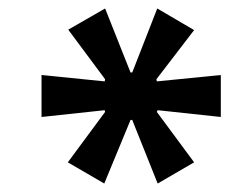

<svg xmlns="http://www.w3.org/2000/svg" viewBox="-20 -739 541 453"><path d="M226 -306 140 -356 228 -475 227 -479 78 -463V-562L227 -547L228 -552L141 -669L228 -719L288 -568H292L351 -719L438 -668L349 -552L350 -547L501 -562V-463L352 -479L350 -475L438 -356L352 -306L292 -456H288Z"/></svg>

Font: Nunito Sans 6pt
Style: Bold Italic
Weight: 700
Italic angle: -9°
Version: Version 3.101;gftools[0.9.27]